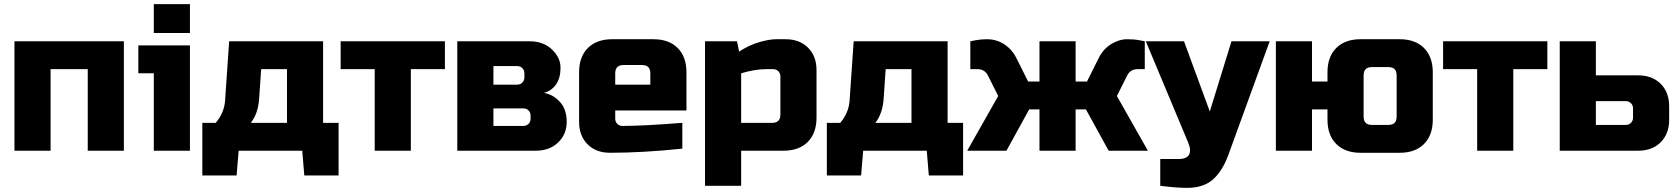

<svg xmlns="http://www.w3.org/2000/svg" viewBox="-20 -730 8125 930"><path d="M580 -530V0H405V-395H225V0H50V-530Z M900 -510V0H725V-375H650V-510ZM725 -710H900V-570H725Z M1235 -250Q1230 -180 1195 -135H1370V-395H1245ZM1545 -530V-135H1620V120H1454L1444 0H1136L1126 120H960V-135H1025Q1065 -182 1070 -240L1090 -530Z M1970 -395V0H1795V-395H1630V-530H2135V-395Z M2575 0H2195V-530H2545Q2612 -530 2653.5 -490.5Q2695 -451 2695 -402Q2695 -353 2674 -322Q2653 -291 2615 -280Q2660 -272 2692.5 -236Q2725 -200 2725 -140Q2725 -80 2683.5 -40Q2642 0 2575 0ZM2550 -170Q2550 -185 2540 -195Q2530 -205 2515 -205H2370V-120H2515Q2530 -120 2540 -130Q2550 -140 2550 -155ZM2520 -375Q2520 -390 2510 -400Q2500 -410 2485 -410H2370V-320H2485Q2500 -320 2510 -330Q2520 -340 2520 -355Z M3000 -415Q2960 -415 2960 -375V-320H3130V-375Q3130 -415 3090 -415ZM3285 -10Q3092 10 2935 10Q2867 10 2826 -31Q2785 -72 2785 -140V-380Q2785 -455 2827.5 -497.5Q2870 -540 2945 -540H3145Q3220 -540 3262.5 -497.5Q3305 -455 3305 -380V-195H2960V-155Q2960 -140 2970 -130Q2980 -120 2995 -120Q3094 -120 3285 -135Z M3690 -395Q3637 -395 3570 -375V-135H3720Q3760 -135 3760 -175V-360Q3760 -375 3750 -385Q3740 -395 3725 -395ZM3570 0V170H3395V-530H3550L3560 -480Q3607 -511 3656.5 -525.5Q3706 -540 3740 -540H3785Q3853 -540 3894 -499Q3935 -458 3935 -390V-160Q3935 -85 3892.5 -42.5Q3850 0 3775 0Z M4260 -250Q4255 -180 4220 -135H4395V-395H4270ZM4570 -530V-135H4645V120H4479L4469 0H4161L4151 120H3985V-135H4050Q4090 -182 4095 -240L4115 -530Z M4855 0H4665L4815 -265L4765 -365Q4749 -395 4715 -395H4680V-530L4705 -535Q4732 -540 4760 -540Q4788 -540 4810.5 -532Q4833 -524 4851 -511Q4886 -486 4905 -445L4960 -335H5015V-530H5190V-335H5245L5300 -445Q5330 -509 5395 -532Q5417 -540 5439 -540Q5473 -540 5500 -535L5525 -530V-395H5490Q5456 -395 5440 -365L5390 -265L5540 0H5350L5240 -200H5190V0H5015V-200H4965Z M5730 180Q5677 180 5600 170V40H5690Q5728 40 5739.5 19Q5751 -2 5735 -40L5530 -530H5715L5840 -190L5945 -530H6130L5930 20Q5901 99 5855 139.5Q5809 180 5730 180Z M6410 -335V-380Q6410 -455 6452.5 -497.5Q6495 -540 6570 -540H6760Q6835 -540 6877.5 -497.5Q6920 -455 6920 -380V-150Q6920 -75 6877.5 -32.5Q6835 10 6760 10H6570Q6495 10 6452.5 -32.5Q6410 -75 6410 -150V-200H6335V0H6160V-530H6335V-335ZM6745 -365Q6745 -405 6705 -405H6625Q6585 -405 6585 -365V-165Q6585 -125 6625 -125H6705Q6745 -125 6745 -165Z M7310 -395V0H7135V-395H6970V-530H7475V-395Z M7535 0V-530H7710V-365H7915Q7983 -365 8024 -324Q8065 -283 8065 -215V-150Q8065 -82 8024 -41Q7983 0 7915 0ZM7855 -125Q7870 -125 7880 -135Q7890 -145 7890 -160V-205Q7890 -220 7880 -230Q7870 -240 7855 -240H7710V-125Z"/></svg>

Font: Russo One
Style: Regular
Weight: 400
Designer: Jovanny lemonad
Foundry: Jovanny Lemonad
Version: Version 1.001